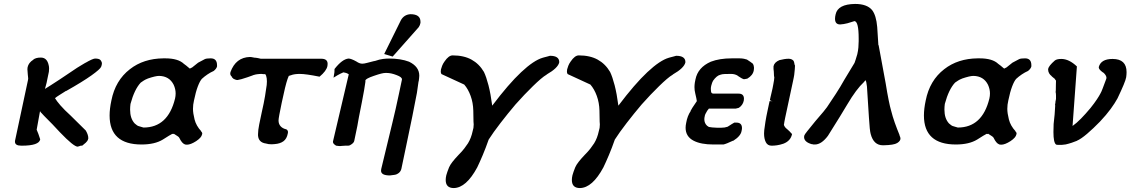

<svg xmlns="http://www.w3.org/2000/svg" viewBox="-20 -733 5735 974"><path d="M208 -282Q219 -288 237.5 -300.5Q256 -313 283 -330L371 -389Q380 -394 391.5 -401.5Q403 -409 414 -415L413 -414Q449 -435 462 -436Q484 -436 490.5 -427.5Q497 -419 497 -411Q497 -404 493 -394Q488 -382 444 -350.5Q400 -319 315 -271V-272Q298 -261 282.5 -251.5Q267 -242 259 -235Q267 -221 286.5 -198.5Q306 -176 338 -147L415 -71Q420 -63 424 -52.5Q428 -42 428 -31Q426 -22 422.5 -17.5Q419 -13 415 -9L397 6H390Q387 7 382.5 8.5Q378 10 374 11Q354 11 284 -62Q266 -82 246.5 -102Q227 -122 204 -145L191 -159Q188 -161 183 -169L166 -75Q174 -58 184 -26Q178 6 91 6Q90 6 88 6Q56 6 56 -14Q56 -16 56 -18L122 -327Q123 -330 123 -334Q123 -336 122.5 -340.5Q122 -345 121 -355Q119 -372 119 -382Q119 -389 120 -392Q125 -415 149 -430L147 -429Q160 -441 187 -441Q219 -441 227 -402Q229 -395 229 -385Q229 -378 228 -369L219 -326Q218 -321 216.5 -313.5Q215 -306 213 -300Z M917 -1Q903 -6 890 -33Q888 -38 880.5 -42.5Q873 -47 861 -55L860 -53L854 -54Q845 -50 806 -25Q765 0 698 0Q536 0 536 -147Q536 -181 545 -223Q565 -325 639 -382Q708 -436 809 -437Q814 -437 818 -437Q884 -437 913 -409Q927 -399 934.5 -392Q942 -385 943 -385L955 -391L985 -415L1019 -433Q1027 -437 1049 -437Q1081 -437 1081 -402Q1081 -399 1081 -396Q1078 -384 1064 -373Q1048 -366 1032.5 -355.5Q1017 -345 1004 -333Q994 -322 983.5 -294.5Q973 -267 964 -223Q959 -202 959 -181Q959 -159 967 -127Q975 -95 1001 -67L999 -68Q1006 -62 1006 -55Q1006 -53 1005 -51Q1002 -35 975 -17Q947 1 928 1Q923 1 919 0ZM642 -206Q640 -191 640 -177Q640 -132 663 -107Q666 -105 671 -100.5Q676 -96 681 -94Q689 -92 697.5 -89Q706 -86 708 -86Q832 -86 868 -233Q871 -246 871 -259Q871 -281 861 -303Q839 -347 787 -348Q769 -348 728 -334H729Q718 -330 709.5 -324.5Q701 -319 694 -314Q662 -280 642 -206Z M1610 -435Q1642 -435 1642 -409Q1642 -404 1641 -398Q1636 -373 1601 -344Q1566 -351 1541.5 -354.5Q1517 -358 1500 -358Q1488 -358 1476.5 -356.5Q1465 -355 1455 -351Q1453 -350 1451 -350Q1449 -350 1447 -348Q1445 -348 1445 -348Q1433 -322 1419 -256L1409 -211Q1393 -135 1393 -122Q1393 -104 1403.5 -92.5Q1414 -81 1432 -77Q1437 -75 1439 -70.5Q1441 -66 1441 -63Q1441 -60 1440 -56Q1435 -29 1418 -16.5Q1401 -4 1373 -2Q1365 -1 1358 -1Q1341 -1 1329 -5Q1292 -10 1289 -45Q1289 -49 1289 -53Q1289 -72 1295 -102L1308 -164Q1319 -212 1324.5 -245.5Q1330 -279 1333 -302Q1334 -312 1334 -320Q1334 -337 1330 -349Q1327 -356 1325 -357H1315Q1310 -357 1307 -358Q1296 -358 1285 -356.5Q1274 -355 1269 -353L1260 -351L1266 -352L1235 -341Q1218 -335 1205 -331.5Q1192 -328 1185 -327Q1179 -327 1174.5 -329Q1170 -331 1165 -333Q1156 -340 1156 -344Q1148 -351 1148 -360Q1148 -363 1149 -367Q1176 -442 1248 -444Q1254 -444 1268 -441Q1272 -441 1274 -440H1278Q1280 -439 1284 -439Q1285 -439 1285 -439L1289 -438Q1290 -438 1290 -438L1303 -435Z M2014 -631Q2030 -659 2062 -661Q2113 -661 2113 -623Q2113 -620 2113 -617Q2111 -605 2104 -595L1972 -446L1929 -459ZM1954 -436Q2013 -436 2055 -420Q2107 -395 2107 -349Q2107 -343 2106 -336Q2105 -333 2105 -328Q2105 -323 2103 -318L2095 -262Q2075 -155 2041 5L2016 124Q2014 132 2009 138.5Q2004 145 1996 149Q1990 153 1981 154Q1972 155 1958 157Q1913 157 1913 133Q1913 129 1914 124L1971 -112Q1978 -141 1987 -180Q1996 -219 2004 -258L2019 -329Q2019 -330 2019 -331Q2019 -342 1992 -352Q1964 -363 1941 -363Q1939 -363 1936 -363Q1927 -363 1913 -359.5Q1899 -356 1876 -348Q1835 -334 1834 -325Q1833 -324 1833 -323Q1833 -322 1833.5 -321.5Q1834 -321 1834 -321Q1834 -320 1833 -319L1834 -320L1827 -275Q1822 -247 1815.5 -213.5Q1809 -180 1801 -140Q1799 -129 1797 -118Q1795 -107 1793 -95L1777 -18Q1775 -7 1755 4Q1750 6 1745 6Q1740 6 1732 6Q1728 6 1724.5 6.5Q1721 7 1716 7Q1711 8 1705 8Q1703 8 1697.5 7.5Q1692 7 1685 6Q1677 1 1673 -3.5Q1669 -8 1669 -14Q1669 -16 1670 -19L1749 -355Q1749 -358 1746 -358Q1737 -364 1722 -366Q1719 -365 1706.5 -359Q1694 -353 1672 -339Q1676 -359 1676.5 -366.5Q1677 -374 1677 -383Q1716 -433 1748 -436Q1761 -436 1788 -421Q1804 -410 1817 -410Q1818 -410 1819 -410Q1827 -410 1842 -414Q1857 -418 1877 -423Q1878 -423 1878 -423L1882 -424Q1883 -424 1883 -424Q1906 -432 1923 -434Q1940 -436 1954 -436Z M2435 -368Q2447 -343 2458 -300.5Q2469 -258 2477 -197Q2560 -307 2624 -367Q2688 -427 2733 -440L2740 -442Q2747 -444 2755.5 -446Q2764 -448 2770 -450Q2817 -450 2817 -418Q2817 -418 2817 -417Q2811 -388 2753 -355H2754Q2740 -347 2722 -331.5Q2704 -316 2683.5 -296Q2663 -276 2640 -252Q2617 -228 2595 -203Q2556 -157 2519 -109Q2482 -61 2459 -25Q2444 18 2429 53.5Q2414 89 2401 116Q2345 220 2282 221Q2241 221 2241 180Q2241 169 2244 156Q2246 148 2249.5 138.5Q2253 129 2258 116Q2263 104 2275 88.5Q2287 73 2306 53Q2324 35 2335.5 20Q2347 5 2354 -6Q2362 -19 2368 -34.5Q2374 -50 2378 -69Q2383 -83 2383 -102Q2383 -109 2382 -116L2381 -172Q2380 -212 2367.5 -246.5Q2355 -281 2335 -304Q2279 -329 2220 -357Q2216 -361 2216 -370Q2216 -375 2217 -381Q2219 -389 2223 -399.5Q2227 -410 2235 -421Q2256 -452 2276 -452Q2333 -452 2372 -430.5Q2411 -409 2435 -368Z M3075 -368Q3087 -343 3098 -300.5Q3109 -258 3117 -197Q3200 -307 3264 -367Q3328 -427 3373 -440L3380 -442Q3387 -444 3395.5 -446Q3404 -448 3410 -450Q3457 -450 3457 -418Q3457 -418 3457 -417Q3451 -388 3393 -355H3394Q3380 -347 3362 -331.5Q3344 -316 3323.5 -296Q3303 -276 3280 -252Q3257 -228 3235 -203Q3196 -157 3159 -109Q3122 -61 3099 -25Q3084 18 3069 53.5Q3054 89 3041 116Q2985 220 2922 221Q2881 221 2881 180Q2881 169 2884 156Q2886 148 2889.5 138.5Q2893 129 2898 116Q2903 104 2915 88.5Q2927 73 2946 53Q2964 35 2975.5 20Q2987 5 2994 -6Q3002 -19 3008 -34.5Q3014 -50 3018 -69Q3023 -83 3023 -102Q3023 -109 3022 -116L3021 -172Q3020 -212 3007.5 -246.5Q2995 -281 2975 -304Q2919 -329 2860 -357Q2856 -361 2856 -370Q2856 -375 2857 -381Q2859 -389 2863 -399.5Q2867 -410 2875 -421Q2896 -452 2916 -452Q2973 -452 3012 -430.5Q3051 -409 3075 -368Z M3483 -170Q3485 -174 3492.5 -186.5Q3500 -199 3515 -220Q3514 -225 3512.5 -234.5Q3511 -244 3507 -259Q3503 -275 3503 -291Q3503 -293 3503.5 -302.5Q3504 -312 3508 -330Q3520 -391 3586 -420Q3630 -437 3693 -437H3731Q3743 -437 3753.5 -435Q3764 -433 3769 -431Q3780 -424 3787 -419Q3794 -414 3799 -410Q3802 -405 3803.5 -399.5Q3805 -394 3805 -389Q3805 -384 3804 -377Q3800 -351 3771 -334L3754 -331Q3743 -334 3723 -348H3724Q3709 -358 3689 -358Q3670 -358 3656.5 -357.5Q3643 -357 3635 -354Q3616 -350 3597 -323L3598 -325Q3595 -320 3592.5 -313Q3590 -306 3588 -298Q3586 -290 3586 -282Q3586 -275 3587 -269Q3588 -258 3600 -258H3727Q3754 -258 3754 -232Q3754 -228 3753 -222Q3748 -199 3728 -186L3712 -182H3576Q3575 -180 3573 -178Q3572 -177 3566 -169L3567 -170Q3556 -153 3555 -143Q3553 -135 3553 -128Q3553 -108 3567 -95Q3569 -93 3576 -89Q3589 -86 3618 -85H3632Q3635 -85 3638 -85Q3657 -85 3671 -90L3690 -102L3688 -101L3705 -111H3716Q3744 -111 3744 -83Q3744 -77 3742 -69Q3738 -43 3700 -19H3698Q3664 -3 3650 0H3599Q3536 0 3499 -19Q3458 -40 3458 -85Q3458 -96 3461 -110Q3467 -145 3484 -170Z M3956 -103Q3957 -96 3961.5 -89.5Q3966 -83 3973 -78L3985 -67Q3987 -64 3990 -61.5Q3993 -59 3998 -53Q3991 -18 3954 -4Q3936 2 3921.5 4Q3907 6 3896 6Q3895 6 3894 6Q3874 6 3865 -11.5Q3856 -29 3856 -56Q3856 -64 3857 -73Q3859 -90 3863 -115.5Q3867 -141 3874 -173L3884 -220H3901Q3895 -220 3890.5 -222Q3886 -224 3886 -227Q3886 -227 3886 -228Q3888 -234 3889.5 -243.5Q3891 -253 3895 -267Q3897 -274 3899 -284.5Q3901 -295 3903 -305.5Q3905 -316 3906.5 -325.5Q3908 -335 3908 -340Q3906 -347 3906 -358Q3906 -369 3904 -383V-397Q3908 -417 3934 -428L3958 -433Q3964 -434 3969.5 -434.5Q3975 -435 3980 -435Q3997 -435 4006 -424L4009 -415Q4009 -412 4010.5 -406.5Q4012 -401 4013 -401Q4013 -395 4012 -382.5Q4011 -370 4009 -353Q4008 -348 4006.5 -339Q4005 -330 4003 -322L3963 -135Q3961 -123 3959 -114.5Q3957 -106 3957 -101Z M4219 -660Q4230 -712 4318 -713Q4378 -713 4404 -682Q4425 -655 4430 -596L4436 -503L4437 -505L4473 -310Q4481 -260 4488 -225.5Q4495 -191 4500 -174Q4508 -142 4519 -111Q4530 -80 4544 -46H4543Q4548 -37 4548 -30Q4548 -18 4531.5 -7.5Q4515 3 4462 4Q4460 4 4459 4Q4412 4 4397 -53Q4392 -69 4388 -137L4378 -294Q4375 -323 4370 -326L4363 -317Q4324 -281 4278 -203Q4264 -180 4240.5 -141Q4217 -102 4180 -44Q4147 0 4114 0Q4109 0 4106.5 0Q4104 0 4099 -2L4100 -1Q4059 -12 4059 -38Q4059 -41 4060 -45Q4061 -50 4075.5 -68Q4090 -86 4116 -118Q4142 -148 4157 -166Q4172 -184 4175 -189Q4198 -223 4220.5 -257.5Q4243 -292 4263 -328L4315 -414Q4317 -419 4320.5 -430Q4324 -441 4329 -458Q4333 -475 4334.5 -492Q4336 -509 4336 -524Q4336 -531 4336 -539Q4336 -623 4315 -626L4279 -615Q4268 -612 4260 -611Q4252 -610 4242 -609Q4216 -609 4216 -638Q4216 -648 4219 -660Z M5048 -1Q5034 -6 5021 -33Q5019 -38 5011.5 -42.5Q5004 -47 4992 -55L4991 -53L4985 -54Q4976 -50 4937 -25Q4896 0 4829 0Q4667 0 4667 -147Q4667 -181 4676 -223Q4696 -325 4770 -382Q4839 -436 4940 -437Q4945 -437 4949 -437Q5015 -437 5044 -409Q5058 -399 5065.5 -392Q5073 -385 5074 -385L5086 -391L5116 -415L5150 -433Q5158 -437 5180 -437Q5212 -437 5212 -402Q5212 -399 5212 -396Q5209 -384 5195 -373Q5179 -366 5163.5 -355.5Q5148 -345 5135 -333Q5125 -322 5114.5 -294.5Q5104 -267 5095 -223Q5090 -202 5090 -181Q5090 -159 5098 -127Q5106 -95 5132 -67L5130 -68Q5137 -62 5137 -55Q5137 -53 5136 -51Q5133 -35 5106 -17Q5078 1 5059 1Q5054 1 5050 0ZM4773 -206Q4771 -191 4771 -177Q4771 -132 4794 -107Q4797 -105 4802 -100.5Q4807 -96 4812 -94Q4820 -92 4828.5 -89Q4837 -86 4839 -86Q4963 -86 4999 -233Q5002 -246 5002 -259Q5002 -281 4992 -303Q4970 -347 4918 -348Q4900 -348 4859 -334H4860Q4849 -330 4840.5 -324.5Q4832 -319 4825 -314Q4793 -280 4773 -206Z M5331 -426Q5341 -434 5364 -434Q5403 -434 5443 -396L5421 -94Q5441 -108 5464 -131.5Q5487 -155 5512 -185Q5532 -210 5544.5 -229Q5557 -248 5562 -258Q5567 -266 5574 -285Q5581 -304 5592 -333Q5593 -336 5593 -338Q5593 -344 5589 -351Q5585 -358 5578 -364Q5577 -365 5575.5 -365.5Q5574 -366 5574 -366Q5574 -367 5574 -367H5573Q5554 -381 5554 -391Q5554 -392 5554 -393Q5565 -434 5624 -434Q5695 -434 5695 -367Q5695 -355 5693 -341Q5691 -329 5680 -302.5Q5669 -276 5649 -234Q5636 -210 5614.5 -180.5Q5593 -151 5560 -116Q5526 -81 5495 -54.5Q5464 -28 5443 -19H5444Q5432 -14 5417 -9Q5402 -4 5385 0Q5384 0 5383 0L5366 2H5350Q5339 2 5337 0Q5324 -10 5324 -63Q5324 -81 5325 -104L5330 -152L5333 -198Q5332 -199 5332 -201Q5332 -202 5332.5 -203.5Q5333 -205 5333 -207Q5334 -209 5334 -211.5Q5334 -214 5334 -216L5337 -231Q5337 -239 5337 -249Q5337 -259 5335 -267Q5336 -268 5336 -269Q5336 -270 5335.5 -270Q5335 -270 5335 -271Q5335 -272 5336 -273Q5336 -290 5336.5 -306Q5337 -322 5337 -324L5331 -332H5332L5315 -346H5316Q5297 -360 5297 -381Q5297 -382 5297 -383Q5300 -399 5331 -426Z"/></svg>

Font: New Athena Unicode
Style: Bold Italic
Weight: 700
Designer: J. Rusten 1997; rev. by R. Hancock 2001, 2002, rev. by D. Mastronarde 2002-2021
Foundry: Society for Classical Studies (formerly American Philological Association)
Version: Version 5.008